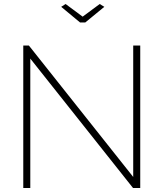

<svg xmlns="http://www.w3.org/2000/svg" viewBox="-20 -937 815 957"><path d="M307 -917 392 -854 477 -917 500 -903 405 -825H379L285 -903ZM131 -645V0H96V-710H124L644 -55V-710H679V0H643Z"/></svg>

Font: Raleway-v4020 ExtraLight
Style: Regular
Weight: 275
Designer: Matt McInerney, Pablo Impallari, Rodrigo Fuenzalida
Foundry: Matt McInerney, Pablo Impallari, Rodrigo Fuenzalida
Version: Version 4.020;PS 004.020;hotconv 1.0.88;makeotf.lib2.5.64775